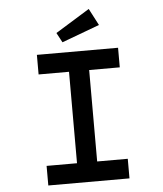

<svg xmlns="http://www.w3.org/2000/svg" viewBox="-60 -973 870 1025"><g transform="rotate(-5 374.5 -460.0)"><path d="M157 0V-105H320V-595H157V-700H592V-595H428V-105H592V0ZM299 -755 271 -807 454 -920 501 -830Z"/></g></svg>

Font: Lexend Peta
Style: Regular
Weight: 400
Designer: Bonnie Shaver-Troup, Thomas Jockin
Foundry: Lexend
Version: Version 1.007